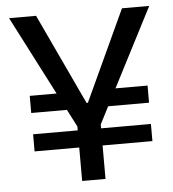

<svg xmlns="http://www.w3.org/2000/svg" viewBox="-49 -698 664 737"><g transform="rotate(-5 283.0 -329.5)"><path d="M66 -135V-201H520V-135ZM66 -283V-349H239V-283ZM351 -283V-349H520V-283ZM238 -6V-216L13 -653H117L281 -303H286L448 -653H553L328 -216V-6Z"/></g></svg>

Font: Bricolage Grotesque 48pt Condensed ExtraBold
Style: Regular
Weight: 400
Version: Version 1.000;gftools[0.9.30]